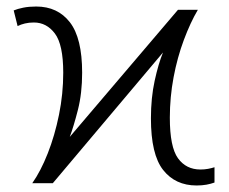

<svg xmlns="http://www.w3.org/2000/svg" viewBox="-20 -562 702 589"><path d="M79 0Q105 -37 126.5 -91.5Q148 -146 161 -210Q174 -274 174 -339Q174 -425 148.5 -459Q123 -493 84 -493Q69 -493 56.5 -490Q44 -487 34 -482L22 -530Q34 -535 51.5 -538.5Q69 -542 91 -542Q157 -542 194.5 -493.5Q232 -445 232 -339Q232 -276 219 -225Q206 -174 194 -142L526 -532H587Q564 -493 544 -439.5Q524 -386 512.5 -325Q501 -264 501 -201Q501 -111 526 -76.5Q551 -42 595 -42Q607 -42 618 -44Q629 -46 638 -49V-2Q627 2 613.5 4.5Q600 7 583 7Q518 7 480.5 -40.5Q443 -88 443 -199Q443 -262 454.5 -314.5Q466 -367 480 -401L142 0Z"/></svg>

Font: Noto Sans Light
Style: Regular
Weight: 300
Designer: Monotype Design Team
Foundry: Monotype Imaging Inc.
Version: Version 2.007